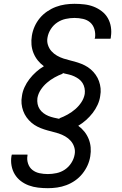

<svg xmlns="http://www.w3.org/2000/svg" viewBox="-20 -843 640 1006"><path d="M231 143Q205 143 179.5 140Q154 137 131 128.5Q108 120 89 105.5Q70 91 57.5 70.5Q45 50 40.5 25Q36 0 40 -25Q41 -27 41 -29Q41 -31 42 -33H124Q124 -32 124 -30.5Q124 -29 124 -28Q120 -7 127 14Q134 35 150 47.5Q166 60 187 64.5Q208 69 231 69Q253 69 276.5 64Q300 59 320 45.5Q340 32 353.5 11Q367 -10 371 -33Q375 -53 369 -72Q363 -91 350.5 -105Q338 -119 321.5 -128.5Q305 -138 286.5 -144Q268 -150 249 -154.5Q230 -159 211.5 -165Q193 -171 176 -179.5Q159 -188 144.5 -200.5Q130 -213 119 -228.5Q108 -244 101.5 -262Q95 -280 93 -299.5Q91 -319 95 -340Q98 -363 108.5 -386Q119 -409 134.5 -429Q150 -449 169 -466Q188 -483 210 -496Q192 -509 178 -526.5Q164 -544 155.5 -565Q147 -586 145 -609Q143 -632 147 -656Q151 -681 161.5 -704.5Q172 -728 188.5 -748Q205 -768 227 -783Q249 -798 273 -807Q297 -816 321.5 -819.5Q346 -823 370 -823Q396 -823 422 -820Q448 -817 471 -808Q494 -799 513.5 -784Q533 -769 545 -748Q557 -727 561 -701.5Q565 -676 561 -651Q561 -648 560.5 -645.5Q560 -643 559 -640H476Q477 -642 477 -643.5Q477 -645 478 -646Q481 -669 474.5 -690.5Q468 -712 452.5 -725.5Q437 -739 415 -744Q393 -749 370 -749Q348 -749 324.5 -744Q301 -739 280.5 -725.5Q260 -712 246.5 -691Q233 -670 229 -647Q225 -627 231 -608Q237 -589 249.5 -575Q262 -561 278.5 -551.5Q295 -542 313.5 -536Q332 -530 351 -525.5Q370 -521 388.5 -515Q407 -509 424 -500.5Q441 -492 455.5 -479.5Q470 -467 481 -451.5Q492 -436 498.5 -418Q505 -400 507 -380.5Q509 -361 505 -340Q502 -317 491.5 -294Q481 -271 465.5 -251Q450 -231 431 -214Q412 -197 390 -184Q408 -171 422 -153.5Q436 -136 444.5 -115Q453 -94 455 -71Q457 -48 453 -24Q449 1 438.5 24Q428 47 411.5 67.5Q395 88 373.5 103Q352 118 328 127Q304 136 279.5 139.5Q255 143 231 143ZM292 -220 291 -223Q313 -231 334.5 -243Q356 -255 374.5 -271Q393 -287 406.5 -307.5Q420 -328 424 -351Q426 -366 423 -381Q420 -396 412.5 -408Q405 -420 393.5 -428.5Q382 -437 369 -443Q356 -449 341.5 -452.5Q327 -456 313 -459L312 -460Q311 -460 310 -460Q309 -460 308 -460L309 -457Q287 -449 265.5 -437Q244 -425 225.5 -409Q207 -393 193.5 -372.5Q180 -352 176 -329Q174 -313 177 -298Q180 -283 188 -271Q196 -259 208 -250Q220 -241 233.5 -235.5Q247 -230 262 -226.5Q277 -223 292 -220Z"/></svg>

Font: Iosevka Curly Slab Extended
Style: Italic
Weight: 400
Width: 7
Italic angle: -9°
Monospace: yes
Designer: Belleve Invis
Foundry: Belleve Invis
Version: Version 11.1.0; ttfautohint (v1.8.3)